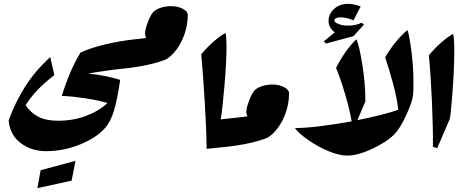

<svg xmlns="http://www.w3.org/2000/svg" viewBox="-20 -770 2419 997"><path d="M687 -549 644 -432 623 -414Q548 -407 438 -388Q483 -384 528.5 -374.5Q574 -365 604 -355Q589 -251 571.5 -194.5Q554 -138 527 -107Q482 -55 396 -20Q310 15 220 15Q143 15 87 -27.5Q31 -70 25 -145Q59 -239 110 -319.5Q161 -400 241 -474L262 -380Q208 -338 174 -302Q140 -266 113 -224Q139 -184 179.5 -163.5Q220 -143 282 -143Q360 -143 427.5 -168.5Q495 -194 538 -235Q497 -248 426 -259Q355 -270 301 -272Q342 -406 398 -497Q452 -522 526 -539.5Q600 -557 681 -566ZM191 114 372 65 352 168 174 207Z M955 -692Q955 -643 939 -595.5Q923 -548 896.5 -512.5Q870 -477 841 -461Q757 -428 623 -414L681 -566L709 -569Q729 -571 739 -573Q733 -585 733 -595Q733 -617 749.5 -659.5Q766 -702 783 -714Q798 -725 820.5 -731.5Q843 -738 868 -738Q903 -738 929 -724.5Q955 -711 955 -692Z M1213 -142 1170 -25 1149 -7 1053 3Q1052 -95 1043.5 -236.5Q1035 -378 1025 -488Q1053 -522 1088 -553Q1123 -584 1151 -599Q1156 -579 1156 -536Q1157 -459 1146 -329.5Q1135 -200 1126 -150L1207 -159Z M1481 -285Q1481 -236 1465 -188.5Q1449 -141 1422.5 -105.5Q1396 -70 1367 -54Q1283 -21 1149 -7L1207 -159L1235 -162Q1255 -164 1265 -166Q1259 -178 1259 -188Q1259 -210 1275.5 -252.5Q1292 -295 1309 -307Q1324 -318 1346.5 -324.5Q1369 -331 1394 -331Q1429 -331 1455 -317.5Q1481 -304 1481 -285Z M2127 -342Q2127 -299 2125 -278Q2122 -243 2090 -173.5Q2058 -104 2030 -75Q1991 -34 1914.5 2Q1838 38 1783 38Q1742 38 1687.5 15.5Q1633 -7 1584 -40.5Q1535 -74 1511 -105Q1562 -105 1641 -114.5Q1720 -124 1806 -140Q1796 -200 1772 -281.5Q1748 -363 1725 -417Q1746 -460 1775.5 -501.5Q1805 -543 1831 -566Q1846 -532 1862 -431Q1878 -330 1877 -243L1836 -146Q1978 -175 2048 -200Q2042 -257 2021.5 -334Q2001 -411 1980 -472Q2004 -514 2036 -553Q2068 -592 2096 -614Q2106 -585 2116.5 -503Q2127 -421 2127 -342ZM1870 -642 1815 -582 1673 -544 1661 -555 1718 -602Q1686 -627 1686 -661Q1686 -697 1714.5 -723.5Q1743 -750 1787 -750Q1803 -750 1822 -746Q1841 -742 1853 -736L1815 -664Q1804 -670 1785 -675Q1766 -680 1749 -680Q1734 -680 1725 -675.5Q1716 -671 1716 -664Q1716 -654 1737.5 -645.5Q1759 -637 1785 -637Q1828 -637 1858 -652Z M2228 -8Q2229 -104 2223 -240.5Q2217 -377 2207 -483Q2235 -517 2270 -548Q2305 -579 2333 -594Q2339 -572 2339 -507Q2339 -418 2330 -295.5Q2321 -173 2315 -151L2250 0Z"/></svg>

Font: Rakkas
Style: Regular
Weight: 400
Designer: Zeynep Akay
Foundry: Zeynep Akay
Version: Version 2.000